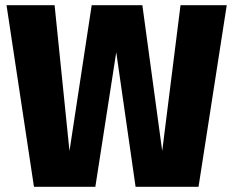

<svg xmlns="http://www.w3.org/2000/svg" viewBox="-20 -715 893 735"><path d="M848 -695H671L601 -137L525 -695H331L246 -137L189 -695H5L110 0H345L425 -515L499 0H740Z"/></svg>

Font: Fira Sans ExtraBold
Style: Regular
Weight: 800
Designer: bBox Type GmbH & Carrois Corporate GbR & Edenspiekermann AG
Foundry: bBox Type GmbH & Carrois Corporate GbR & Edenspiekermann AG
Version: Version 4.300;PS 004.300;hotconv 1.0.88;makeotf.lib2.5.64775